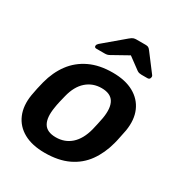

<svg xmlns="http://www.w3.org/2000/svg" viewBox="-175 -866 942 1001"><g transform="rotate(30 295.5 -365.5)"><path d="M237 10Q161 10 110.5 -18Q60 -46 38.5 -97Q17 -148 28 -216Q31 -234 36.5 -260Q42 -286 47 -304Q65 -373 102.5 -423.5Q140 -474 198.5 -502Q257 -530 337 -530Q413 -530 463.5 -502Q514 -474 536 -423.5Q558 -373 547 -304Q543 -286 538 -260Q533 -234 528 -216Q510 -148 473.5 -97Q437 -46 378.5 -18Q320 10 237 10ZM247 -89Q301 -89 338.5 -122.5Q376 -156 393 -221Q397 -236 402 -260Q407 -284 410 -299Q421 -364 401 -397.5Q381 -431 327 -431Q274 -431 236 -397.5Q198 -364 182 -299Q178 -284 172.5 -260Q167 -236 165 -221Q154 -156 173.5 -122.5Q193 -89 247 -89ZM200 -595Q187 -595 188 -607Q189 -615 197 -622L319 -725Q332 -736 340 -738.5Q348 -741 357 -741H411Q421 -741 427.5 -738.5Q434 -736 442 -725L520 -622Q525 -616 523 -608Q521 -595 507 -595H471Q464 -595 457.5 -596.5Q451 -598 445 -602L373 -655L278 -602Q271 -598 264.5 -596.5Q258 -595 250 -595Z"/></g></svg>

Font: Rubik Light Medium
Style: Italic
Weight: 500
Italic angle: -12°
Version: Version 2.104